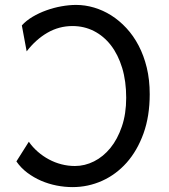

<svg xmlns="http://www.w3.org/2000/svg" viewBox="-20 -745 685 777"><path d="M288.1 -725.1Q324.2 -725.1 360.6 -714.4Q397 -703.6 429.9 -682.9Q462.9 -662.1 491.5 -631.3Q520 -600.6 541 -560.5Q562 -520.5 574 -471.2Q585.9 -421.9 585.9 -363.8Q585.9 -274.9 560.8 -205.1Q535.6 -135.3 492.7 -86.9Q449.7 -38.6 393.1 -13.2Q336.4 12.2 273.4 12.2Q242.2 12.2 209.5 5.9Q176.8 -0.5 146.7 -13.4Q116.7 -26.4 90.6 -45.9Q64.5 -65.4 46.4 -91.8L96.7 -171.4Q112.3 -148.9 133.1 -130.9Q153.8 -112.8 178 -99.9Q202.1 -86.9 228.8 -80.1Q255.4 -73.2 283.2 -73.2Q323.2 -73.2 360.6 -92Q397.9 -110.8 426.8 -146.2Q455.6 -181.6 473.1 -232.9Q490.7 -284.2 490.7 -349.1Q490.7 -416.5 474.4 -470.2Q458 -523.9 429 -561.5Q399.9 -599.1 360.1 -619.4Q320.3 -639.6 273.4 -639.6Q218.8 -639.6 171.9 -612.5Q125 -585.4 87.9 -537.1L68.4 -642.1Q85.9 -661.6 111.8 -677Q137.7 -692.4 167.5 -703.1Q197.3 -713.9 228.8 -719.5Q260.3 -725.1 288.1 -725.1Z"/></svg>

Font: Andika Am
Style: Regular
Weight: 400
Designer: Victor Gaultney, Annie Olsen, Julie Remington, Don Collingsworth, Eric Hays, Becca Hirsbrunner
Foundry: SIL International
Version: Version 5.000